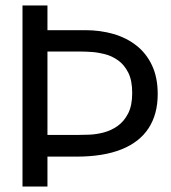

<svg xmlns="http://www.w3.org/2000/svg" viewBox="-20 -680 622 700"><path d="M111 -109V-188H261Q280 -188 305.5 -189Q331 -190 358 -197Q385 -204 408.5 -220.5Q432 -237 447 -266Q462 -295 462 -341Q462 -387 447.5 -415.5Q433 -444 410.5 -460Q388 -476 362.5 -482.5Q337 -489 314.5 -490.5Q292 -492 278 -492H111V-570H291Q346 -570 394 -556Q442 -542 478 -513.5Q514 -485 534.5 -441Q555 -397 555 -337Q555 -264 522 -213Q489 -162 423 -135.5Q357 -109 259 -109ZM62 0V-660H153V0Z"/></svg>

Font: Bricolage Grotesque 72pt
Style: Regular
Weight: 400
Version: Version 1.001;gftools[0.9.33.dev8+g029e19f]